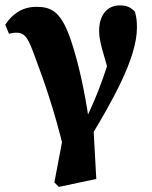

<svg xmlns="http://www.w3.org/2000/svg" viewBox="-20 -519 578 732"><path d="M187.3 176.4 204.3 193.6 347.1 163.3 335.2 -52.8 318.5 -63.6C301.9 -176.1 280 -271.3 258.3 -340.8C217.8 -473.8 180.3 -493.5 116.1 -492.8C61.6 -492.1 24.9 -462.8 0 -424.7L14.2 -390.4C24 -392.6 32.6 -394.4 41.8 -394.4C78.3 -394.4 88.2 -370.7 114.8 -298.5C144.7 -217.6 185.9 -105.9 224.3 55.6L226.8 -31.9L187.3 176.4ZM324.1 5.8C404.8 -128.5 502.1 -296.1 502.1 -413.5C502.1 -440.1 500.1 -454.5 494.2 -474.6C477.8 -491.4 463.3 -498.5 437.1 -498.5C386.6 -498.5 357.9 -459.2 357.9 -401.5C357.9 -362.9 370.3 -327.2 410.2 -191.9L413 -352.1C379.9 -226.5 336.1 -119 292.3 -35.7L324.1 5.8Z"/></svg>

Font: Source Serif Variable
Style: Regular
Weight: 389
Designer: Frank Grießhammer
Foundry: Adobe Systems Incorporated
Version: Version 3.001;hotconv 1.0.111;makeotfexe 2.5.65597